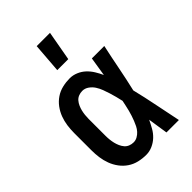

<svg xmlns="http://www.w3.org/2000/svg" viewBox="-225 -849 950 950"><g transform="rotate(-45 250.0 -374.0)"><path d="M220 8Q194 8 168.5 2Q143 -4 121.5 -18.5Q100 -33 84.5 -54Q69 -75 60 -99Q51 -123 47.5 -148.5Q44 -174 44 -200V-320Q44 -346 47.5 -371.5Q51 -397 60 -421Q69 -445 84.5 -466Q100 -487 121.5 -501.5Q143 -516 168.5 -522Q194 -528 220 -528Q242 -528 263.5 -519Q285 -510 301.5 -494.5Q318 -479 330 -459.5Q342 -440 351 -420Q355 -445 359 -470Q363 -495 367 -520H454Q440 -456 427.5 -391.5Q415 -327 400 -263Q416 -198 429 -132Q442 -66 456 0H369Q365 -26 361 -52.5Q357 -79 353 -105Q343 -84 331.5 -63.5Q320 -43 303 -27Q286 -11 264.5 -1.5Q243 8 220 8ZM220 -80Q234 -80 246.5 -87Q259 -94 268.5 -104.5Q278 -115 284.5 -128Q291 -141 296 -154Q301 -167 305.5 -180.5Q310 -194 313.5 -208Q317 -222 320 -236Q323 -250 326 -264Q322 -282 317.5 -299.5Q313 -317 307.5 -334.5Q302 -352 295.5 -369.5Q289 -387 279 -402.5Q269 -418 253.5 -429Q238 -440 220 -440Q206 -440 193.5 -435Q181 -430 172.5 -420Q164 -410 158.5 -397.5Q153 -385 150 -372.5Q147 -360 145.5 -346.5Q144 -333 144 -320V-200Q144 -187 145.5 -173.5Q147 -160 150 -147.5Q153 -135 158.5 -122.5Q164 -110 172.5 -100Q181 -90 193.5 -85Q206 -80 220 -80ZM205 -600 217 -756H310L282 -600Z"/></g></svg>

Font: Iosevka Term Curly Semibold
Style: Regular
Weight: 600
Designer: Belleve Invis
Foundry: Belleve Invis
Version: Version 32.3.0